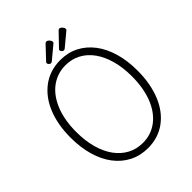

<svg xmlns="http://www.w3.org/2000/svg" viewBox="-433 -1948 2225 2225"><g transform="rotate(-45 679.5 -835.0)"><path d="M681 19Q556 19 454.5 -32.5Q353 -84 280 -179Q207 -274 168.5 -407Q130 -540 130 -703Q130 -812 147.5 -907Q165 -1002 198.5 -1082Q232 -1162 280.5 -1225Q329 -1288 390 -1332.5Q451 -1377 524.5 -1400Q598 -1423 681 -1423Q806 -1423 906.5 -1371.5Q1007 -1320 1079.5 -1225Q1152 -1130 1190.5 -997.5Q1229 -865 1229 -703Q1229 -594 1211.5 -498.5Q1194 -403 1161 -322.5Q1128 -242 1080 -179Q1032 -116 971 -71.5Q910 -27 837 -4Q764 19 681 19ZM681 -66Q750 -66 810 -86.5Q870 -107 920.5 -145.5Q971 -184 1011 -239.5Q1051 -295 1079 -365.5Q1107 -436 1121.5 -521Q1136 -606 1136 -703Q1136 -847 1103.5 -964Q1071 -1081 1011.5 -1164.5Q952 -1248 868 -1293Q784 -1338 681 -1338Q612 -1338 551.5 -1317.5Q491 -1297 440 -1258.5Q389 -1220 349 -1164.5Q309 -1109 280.5 -1038.5Q252 -968 237.5 -883.5Q223 -799 223 -703Q223 -558 255.5 -440.5Q288 -323 348.5 -239.5Q409 -156 493.5 -111Q578 -66 681 -66ZM581 -1472Q567 -1472 555.5 -1484Q544 -1496 544 -1507Q544 -1511 545.5 -1515.5Q547 -1520 554 -1527L696 -1678Q701 -1683 706.5 -1686Q712 -1689 721 -1689Q731 -1689 742.5 -1680Q754 -1671 762.5 -1658.5Q771 -1646 771 -1635Q771 -1628 769 -1623Q767 -1618 756 -1610L601 -1481Q595 -1477 590 -1474.5Q585 -1472 581 -1472ZM793 -1472Q779 -1472 767 -1484Q755 -1496 755 -1507Q755 -1511 756.5 -1516Q758 -1521 765 -1527L910 -1678Q915 -1683 920 -1686Q925 -1689 933 -1689Q943 -1689 954.5 -1680Q966 -1671 974.5 -1658.5Q983 -1646 983 -1635Q983 -1628 981 -1623Q979 -1618 968 -1610L813 -1481Q806 -1477 801.5 -1474.5Q797 -1472 793 -1472Z"/></g></svg>

Font: Playwrite FR Trad
Style: Regular
Weight: 400
Designer: Veronika Burian, José Scaglione
Foundry: TypeTogether
Version: Version 1.000